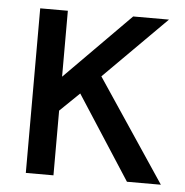

<svg xmlns="http://www.w3.org/2000/svg" viewBox="-44 -566 587 609"><g transform="rotate(5 250.0 -262.0)"><path d="M490 0H382L210 -266L148 -206V0H60V-524H148V-314L356 -524H470L272 -326Z"/></g></svg>

Font: ColatingCofangSans
Style: Regular
Weight: 400
Foundry: GNU
Version: Version 412.227;June 27, 2022;FontCreator 11.0.0.2412 32-bit